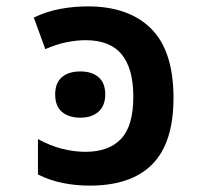

<svg xmlns="http://www.w3.org/2000/svg" viewBox="-20 -572 640 602"><path d="M261 10Q219 10 178 2Q137 -6 99 -25V-136Q137 -115 174.5 -105.5Q212 -96 248 -96Q321 -96 359.5 -136.5Q398 -177 398 -269Q398 -357 361.5 -401.5Q325 -446 248 -446Q222 -446 190.5 -440Q159 -434 122 -418L86 -517Q126 -536 168.5 -544Q211 -552 255 -552Q384 -552 454 -482Q524 -412 524 -265Q524 -125 458 -57.5Q392 10 261 10ZM232 -203Q196 -203 174.5 -221Q153 -239 153 -276Q153 -312 174 -330Q195 -348 232 -348Q268 -348 289 -330Q310 -312 310 -276Q310 -241 289 -222Q268 -203 232 -203Z"/></svg>

Font: Noto Sans Mono SemiBold
Style: Regular
Weight: 600
Designer: Monotype Design Team
Foundry: Monotype Imaging Inc.
Version: Version 2.014; ttfautohint (v1.8.4.7-5d5b)